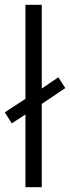

<svg xmlns="http://www.w3.org/2000/svg" viewBox="-23 -780 292 800"><path d="M83 0H151V-347L249 -413L220 -458L151 -411V-760H83V-368L-3 -312L26 -266L83 -303Z"/></svg>

Font: Noto Sans Thaana Light
Style: Regular
Weight: 300
Designer: David Williams
Foundry: Google Inc.
Version: Version 3.001